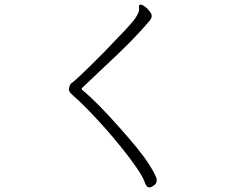

<svg xmlns="http://www.w3.org/2000/svg" viewBox="-20 -770 1040 839"><path d="M588 -728Q588 -717 573 -693Q562 -674 494 -604Q465 -573 434 -541.5Q403 -510 376 -483.5Q349 -457 331 -440Q313 -423 305.5 -417Q298 -411 291 -405.5Q284 -400 281 -380V-379Q281 -368 299 -353Q351 -308 434 -216Q474 -171 511.5 -124.5Q549 -78 577 -37Q605 4 612.5 26.5Q620 49 633 49Q640 49 652.5 40.5Q665 32 665 16.5Q665 1 630 -54Q595 -109 501 -214Q404 -324 338 -378Q337 -379 337 -381.5Q337 -384 339 -386Q383 -428 434 -476Q564 -596 629 -674Q643 -688 643 -700Q643 -710 634 -720Q624 -734 612 -742Q600 -750 596.5 -750Q593 -750 590 -748Q587 -746 587 -741Z"/></svg>

Font: LXGW WenKai Mono TC Light
Style: Regular
Weight: 300
Designer: LXGW / Fontworks Inc.
Foundry: LXGW / Fontworks Inc.
Version: Version 1.330